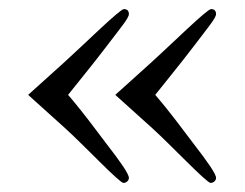

<svg xmlns="http://www.w3.org/2000/svg" viewBox="-20 -436 540 423"><path d="M42 -227 123 -154C164 -117 243 -33 252 -33C258 -33 264 -38 264 -44C264 -53 245 -80 214 -120C192 -149 162 -190 130 -227C156 -260 182 -291 214 -333C245 -374 264 -396 264 -405C264 -410 262 -416 253 -416C244 -416 165 -338 123 -300ZM234 -227 315 -154C356 -117 435 -33 444 -33C450 -33 456 -38 456 -44C456 -53 437 -80 406 -120C384 -149 354 -190 322 -227C348 -260 374 -291 406 -333C437 -374 456 -396 456 -405C456 -410 454 -416 445 -416C436 -416 357 -338 315 -300Z"/></svg>

Font: XITS Math
Style: Regular
Weight: 400
Designer: MicroPress Inc., with final additions and corrections provided by Coen Hoffman, Elsevier (retired)
Version: Version 1.302